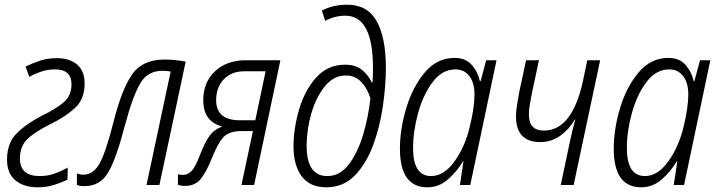

<svg xmlns="http://www.w3.org/2000/svg" viewBox="-20 -789 3062 819"><path d="M140 10Q178 10 210 0Q242 -10 268 -23L269 -74Q244 -60 214 -49Q184 -38 149 -38Q65 -38 65 -113Q65 -165 96.5 -195.5Q128 -226 196 -260Q258 -290 299.5 -328Q341 -366 341 -433Q341 -486 309 -513.5Q277 -541 222 -541Q183 -541 150 -530Q117 -519 89 -505L105 -461Q128 -474 155.5 -483.5Q183 -493 215 -493Q285 -493 285 -429Q285 -381 251.5 -352.5Q218 -324 160 -296Q95 -263 52.5 -221.5Q10 -180 10 -108Q10 -49 46 -19.5Q82 10 140 10Z M341 5Q407 5 441.5 -53.5Q476 -112 513 -255Q548 -384 579.5 -435.5Q611 -487 673 -487Q684 -487 692.5 -486Q701 -485 708 -484L605 0H660L772 -526Q752 -530 729.5 -532.5Q707 -535 682 -535Q587 -535 543 -471Q499 -407 464 -268Q430 -135 403.5 -89.5Q377 -44 336 -44Q321 -44 308 -49V0Q321 5 341 5Z M1003 -276Q902 -276 902 -362Q902 -416 934.5 -450.5Q967 -485 1023 -485H1113L1069 -276ZM769 4Q813 4 837 -26.5Q861 -57 884 -115Q911 -182 935 -206Q959 -230 1011 -230H1059L1010 0H1064L1176 -532H1028Q947 -532 897 -485Q847 -438 847 -361Q847 -271 928 -249Q895 -238 874.5 -210.5Q854 -183 833 -128Q814 -78 798 -60.5Q782 -43 761 -43Q748 -43 739 -46V-1Q751 4 769 4Z M1372 10Q1445 10 1494 -41Q1543 -92 1572 -171Q1601 -250 1613.5 -338Q1626 -426 1626 -499Q1626 -629 1586.5 -699Q1547 -769 1461 -769Q1401 -769 1353 -744L1367 -700Q1408 -722 1453 -722Q1571 -722 1571 -499Q1571 -482 1570.5 -466Q1570 -450 1569 -437H1566Q1553 -466 1526 -489.5Q1499 -513 1452 -513Q1377 -513 1328 -457.5Q1279 -402 1255.5 -321Q1232 -240 1232 -165Q1232 -84 1267 -37Q1302 10 1372 10ZM1376 -38Q1288 -38 1288 -167Q1288 -236 1308 -305Q1328 -374 1365.5 -420.5Q1403 -467 1455 -467Q1495 -467 1521 -439.5Q1547 -412 1560 -370Q1551 -286 1527.5 -210Q1504 -134 1466.5 -86Q1429 -38 1376 -38Z M1819 -38Q1742 -38 1742 -157Q1742 -229 1763.5 -307Q1785 -385 1825.5 -439Q1866 -493 1923 -493Q1960 -493 1982 -464.5Q2004 -436 2004 -386Q2004 -331 1984 -249Q1964 -164 1919 -101Q1874 -38 1819 -38ZM1803 10Q1852 10 1890.5 -23.5Q1929 -57 1955 -101H1957L1942 0H1986L2098 -532H2054L2030 -443H2027Q2018 -483 1992 -512.5Q1966 -542 1919 -542Q1844 -542 1792 -480Q1740 -418 1713 -328Q1686 -238 1686 -155Q1686 10 1803 10Z M2372 0H2427L2540 -532H2485L2467 -445Q2421 -232 2300 -232Q2236 -232 2236 -300Q2236 -321 2240 -343Q2244 -365 2249 -392L2279 -532H2224L2195 -397Q2190 -369 2185.5 -342Q2181 -315 2181 -293Q2181 -183 2284 -183Q2334 -183 2372 -211.5Q2410 -240 2432 -279H2434Q2422 -237 2411 -185Z M2731 -38Q2654 -38 2654 -157Q2654 -229 2675.5 -307Q2697 -385 2737.5 -439Q2778 -493 2835 -493Q2872 -493 2894 -464.5Q2916 -436 2916 -386Q2916 -331 2896 -249Q2876 -164 2831 -101Q2786 -38 2731 -38ZM2715 10Q2764 10 2802.5 -23.5Q2841 -57 2867 -101H2869L2854 0H2898L3010 -532H2966L2942 -443H2939Q2930 -483 2904 -512.5Q2878 -542 2831 -542Q2756 -542 2704 -480Q2652 -418 2625 -328Q2598 -238 2598 -155Q2598 10 2715 10Z"/></svg>

Font: Noto Sans Display SemiCondensed Light
Style: Italic
Weight: 300
Width: 4
Italic angle: -12°
Designer: Monotype Design Team
Foundry: Monotype Imaging Inc.
Version: Version 1.900